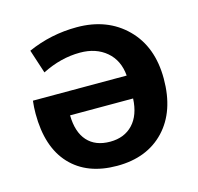

<svg xmlns="http://www.w3.org/2000/svg" viewBox="-85 -619 739 718"><g transform="rotate(-15 285.0 -260.0)"><path d="M406 -218H162Q163 -153 194 -118.5Q225 -84 282 -84Q337 -84 370 -119Q403 -154 406 -218ZM405 -307Q400 -367 360 -401Q320 -435 258 -435Q184 -435 111 -398L81 -490Q171 -530 271 -530Q389 -530 462.5 -457Q536 -384 536 -260Q536 -134 468 -62Q400 10 284 10Q168 10 103.5 -59Q39 -128 39 -257Q39 -282 42 -307Z"/></g></svg>

Font: Mplus 1p Bold
Style: Bold
Weight: 700
Version: Version 1.061